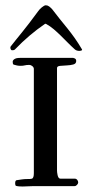

<svg xmlns="http://www.w3.org/2000/svg" viewBox="-20 -695 342 717"><path d="M192.9 -440.9V-58.1Q192.9 -55.7 193.4 -50.8Q193.8 -45.9 195.1 -40.8Q196.3 -35.6 198.7 -31.7Q201.2 -27.8 205.6 -27.8H259.3Q264.6 -27.8 268.3 -23.4Q272 -19 272 -13.7Q272 -9.3 267.6 -4.6Q263.2 0 258.8 0H105.5Q95.7 0 85.9 0.7Q76.2 1.5 64.5 1.5Q57.6 1.5 51.3 1Q44.9 0.5 39.6 -1Q36.6 -2.9 36.6 -10.3Q36.6 -20.5 41.5 -22Q53.7 -23.9 62.5 -25.1Q71.3 -26.4 81.1 -26.4Q88.9 -26.4 92 -26.6Q95.2 -26.9 99.6 -27.8Q106.4 -30.8 106.4 -48.3V-437.5Q106.4 -443.4 100.8 -448Q95.2 -452.6 89.8 -452.6Q78.6 -452.6 72.5 -450.9Q66.4 -449.2 56.6 -449.2Q50.3 -449.2 43.9 -450.4Q37.6 -451.7 31.2 -453.6Q27.8 -455.1 27.8 -459.5Q26.4 -465.8 29.1 -469.7Q31.7 -473.6 36.6 -475.8Q41.5 -478 47.6 -478.5Q53.7 -479 59.1 -479H234.9Q247.6 -479 251 -479Q254.4 -479 255.4 -478Q264.6 -476.6 264.6 -467.3Q264.6 -457 253.4 -454.1Q242.2 -451.2 228.8 -450.7Q215.3 -450.2 204.1 -449Q192.9 -447.8 192.9 -440.9ZM286.1 -510.7Q286.6 -510.3 286.6 -509.3Q286.6 -506.8 282.7 -505.9Q278.8 -504.9 276.9 -504.9Q265.6 -504.9 259.3 -510.7Q245.1 -523.4 232.2 -536.6Q219.2 -549.8 206.5 -562.3Q193.8 -574.7 180.7 -585.9Q167.5 -597.2 152.3 -605.5Q150.4 -606.4 149.9 -606.4Q149.4 -606.4 147.5 -605.5Q118.2 -585.4 90.6 -562Q63 -538.6 36.1 -510.7Q33.7 -508.3 31.2 -507.8Q28.8 -507.3 24.4 -507.3Q22.5 -507.3 20.5 -510.5Q18.6 -513.7 18.6 -517.1Q18.6 -519 19.5 -521Q29.8 -534.2 40 -546.9Q50.3 -559.6 62.5 -574.7Q74.7 -589.8 89.4 -608.9Q104 -627.9 122.6 -653.3Q124.5 -656.2 128.2 -660.2Q131.8 -664.1 135.7 -667.2Q139.6 -670.4 143.8 -672.9Q147.9 -675.3 150.9 -675.3Q157.7 -675.3 163.6 -670.9Q169.4 -666.5 174.8 -660.6Q189 -641.6 203.1 -624.3Q217.3 -606.9 231.4 -589.4Q245.6 -571.8 259.3 -552.5Q272.9 -533.2 286.1 -510.7Z"/></svg>

Font: IM FELL French Canon SC
Style: Regular
Weight: 400
Designer: Igino Marini
Foundry: Igino Marini
Version: 3.00